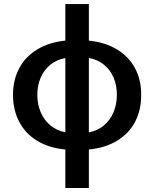

<svg xmlns="http://www.w3.org/2000/svg" viewBox="-20 -738 769 957"><path d="M305.7 7.3Q224.1 -0.5 165.5 -36.1Q106.9 -71.8 75.9 -130.6Q44.9 -189.5 44.9 -265.6Q44.9 -339.8 75.9 -397.9Q106.9 -456.1 165.8 -491.7Q224.6 -527.3 305.7 -535.6V-717.8H422.9V-535.6Q503.9 -527.3 563 -491.7Q622.1 -456.1 653.1 -397.9Q684.1 -339.8 683.6 -265.6Q684.1 -189.5 653.3 -130.9Q622.6 -72.3 563.7 -36.6Q504.9 -1 422.9 7.3V199.2H305.7ZM305.7 -78.6V-448.7Q262.7 -440.9 231.2 -415.5Q199.7 -390.1 182.9 -351.3Q166 -312.5 166 -265.6Q166 -218.3 182.9 -178.7Q199.7 -139.2 231.2 -113Q262.7 -86.9 305.7 -78.6ZM562.5 -265.6Q562.5 -313 545.9 -351.8Q529.3 -390.6 497.6 -416Q465.8 -441.4 422.9 -449.2V-78.1Q466.3 -86.4 497.8 -112.8Q529.3 -139.2 545.9 -178.5Q562.5 -217.8 562.5 -265.6Z"/></svg>

Font: Pretendard Std SemiBold
Style: Regular
Weight: 600
Designer: Base glyphs from Inter by Rasmus Andersson; Hangeul glyphs from Noto Sans CJK(Source Han Sans) by Jang Soo-young and Kan
Foundry: Kil Hyung-jin
Version: Version 1.309